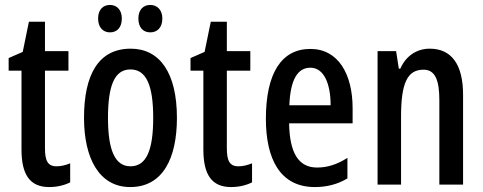

<svg xmlns="http://www.w3.org/2000/svg" viewBox="-20 -840 1955 777"><path d="M209 -167C172 -167 162 -191 162 -241V-554H257V-633H162V-752H97L72 -630L15 -605V-554H67V-235C67 -133 101 -83 179 -83C211 -83 240 -90 264 -102V-179C244 -171 226 -167 209 -167Z M377 -765C377 -728 398 -709 425 -709C453 -709 473 -728 473 -765C473 -800 453 -820 425 -820C398 -820 377 -802 377 -765ZM540 -765C540 -728 560 -709 588 -709C616 -709 637 -728 637 -765C637 -800 616 -820 588 -820C561 -820 540 -802 540 -765ZM696 -363C696 -546 626 -643 509 -643C378 -643 320 -537 320 -363C320 -200 381 -83 507 -83C640 -83 696 -201 696 -363ZM417 -363C417 -495 444 -559 508 -559C572 -559 600 -495 600 -363C600 -231 572 -167 508 -167C445 -167 417 -233 417 -363Z M945 -167C908 -167 898 -191 898 -241V-554H993V-633H898V-752H833L808 -630L751 -605V-554H803V-235C803 -133 837 -83 915 -83C947 -83 976 -90 1000 -102V-179C980 -171 962 -167 945 -167Z M1236 -642C1118 -642 1056 -542 1056 -359C1056 -199 1112 -83 1254 -83C1302 -83 1346 -94 1386 -118V-201C1343 -174 1305 -162 1263 -162C1188 -162 1152 -221 1150 -341H1407V-402C1407 -540 1349 -642 1236 -642ZM1236 -566C1292 -566 1318 -499 1318 -414H1151C1155 -519 1185 -566 1236 -566Z M1719 -643C1668 -643 1623 -615 1600 -562H1594L1583 -633H1508V-93H1603V-368C1603 -503 1628 -558 1694 -558C1741 -558 1758 -516 1758 -434V-93H1854V-456C1854 -581 1806 -643 1719 -643Z"/></svg>

Font: Noto Sans Kannada UI ExtraCondensed Medium
Style: Regular
Weight: 500
Width: 2
Designer: Jelle Bosma - Monotype Design Team
Foundry: Monotype Imaging Inc.
Version: Version 2.005